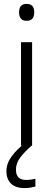

<svg xmlns="http://www.w3.org/2000/svg" viewBox="-20 -749 273 987"><path d="M117 -729Q156 -729 156 -686Q156 -642 117 -642Q78 -642 78 -686Q78 -729 117 -729ZM145 -532V0H88V-532ZM62 123Q62 176 114 176Q129 176 141 174Q153 172 162 170V210Q150 213 136.5 215.5Q123 218 106 218Q62 218 37.5 195.5Q13 173 13 130Q13 91 40.5 54Q68 17 109 -13L142 0Q108 30 85 59.5Q62 89 62 123Z"/></svg>

Font: RS Noto Sans Light
Style: Regular
Weight: 300
Designer: Monotype Design Team
Foundry: Monotype Imaging Inc.
Version: Version 3.10